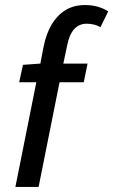

<svg xmlns="http://www.w3.org/2000/svg" viewBox="-20 -741 449 761"><path d="M41 0 124 -415H56L71 -484L140 -489L153 -557Q163 -607 184.5 -643.5Q206 -680 239 -700.5Q272 -721 317 -721Q344 -721 367 -714.5Q390 -708 409 -696L378 -633Q369 -639 355 -643Q341 -647 324 -647Q293 -647 273.5 -625Q254 -603 246 -560L231 -489H327L312 -415H216L133 0Z"/></svg>

Font: Source Sans 3 ExtraLight Medium
Style: Italic
Weight: 500
Italic angle: -11°
Version: Version 3.052;hotconv 1.1.0;makeotfexe 2.6.0